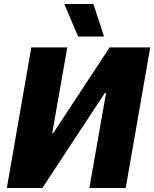

<svg xmlns="http://www.w3.org/2000/svg" viewBox="-20 -936 768 956"><path d="M14 0H191L502 -473H508L425 0H606L728 -700H526L245 -273H240L315 -700H136ZM369 -754H498L445 -916H300Z"/></svg>

Font: Fixel Text 20240404 ExtraBold
Style: Italic
Weight: 800
Width: 4
Italic angle: -10°
Designer: AlfaBravo + MacPaw
Foundry: Kyrylo Tkachov, Marchela Mozhyna, Serhii Makarenko, Maria Weinstein, Zakhar Kryvoshyya
Version: Version 1.211;Glyphs 3.2 (3225)